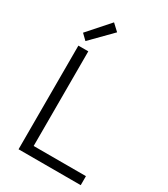

<svg xmlns="http://www.w3.org/2000/svg" viewBox="-219 -1008 968 1107"><g transform="rotate(30 265.0 -454.5)"><path d="M92 0V-690H158V-60H506V0ZM78 -768 203 -909 247 -868 114 -733Z"/></g></svg>

Font: Oxanium Light
Style: Regular
Weight: 300
Designer: Severin Meyer
Version: Version 1.000